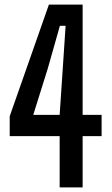

<svg xmlns="http://www.w3.org/2000/svg" viewBox="-20 -820 489 840"><path d="M241 0V-224.5H22.5V-311.5L194 -800H341.5V-317.5H424.5V-224.5H341.5V0ZM125.5 -317.5H241L254.5 -518.5L267 -707H242L188.5 -518.5Z"/></svg>

Font: Big Shoulders Medium
Style: Regular
Weight: 500
Designer: Patric King
Foundry: XO Type Co
Version: Version 2.002